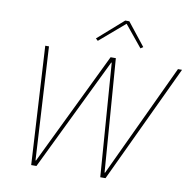

<svg xmlns="http://www.w3.org/2000/svg" viewBox="-96 -1020 1122 1117"><g transform="rotate(10 464.5 -461.5)"><path d="M554 -923H578L684 -789L669 -779L565 -906L417 -779L404 -791ZM192 0H161L121 -698H143L181 -31H184L507 -698H538L589 -31H592L905 -698H929L600 0H569L519 -668H516Z"/></g></svg>

Font: IBM Plex Sans Thin
Style: Italic
Weight: 100
Italic angle: -11.31°
Designer: Mike Abbink, Paul van der Laan, Pieter van Rosmalen
Foundry: Bold Monday
Version: Version 3.0